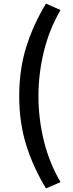

<svg xmlns="http://www.w3.org/2000/svg" viewBox="-20 -849 407 1069"><path d="M236 200Q166 85 126.5 -40Q87 -165 87 -314Q87 -463 126.5 -588.5Q166 -714 236 -829L317 -793Q254 -685 224 -561.5Q194 -438 194 -314Q194 -189 224 -66Q254 57 317 165Z"/></svg>

Font: Noto Sans TC SemiBold
Style: Regular
Weight: 600
Designer: Ryoko NISHIZUKA  (kana, bopomofo & ideographs); Paul D. Hunt (Latin, Greek & Cyrillic); Sandoll Communications , Soo-you
Foundry: Adobe
Version: Version 2.004-H2;hotconv 1.0.118;makeotfexe 2.5.65603